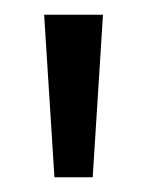

<svg xmlns="http://www.w3.org/2000/svg" viewBox="-20 -688 200 261"><path d="M54 -447 40 -668H120L106 -447Z"/></svg>

Font: Atkinson Hyperlegible Next
Style: Regular
Weight: 400
Designer: Elliott Scott, Megan Eiswerth, Linus Boman, Theodore Petrosky, Letters from Sweden
Foundry: Applied Design Works, Letters from Sweden
Version: Version 2.001